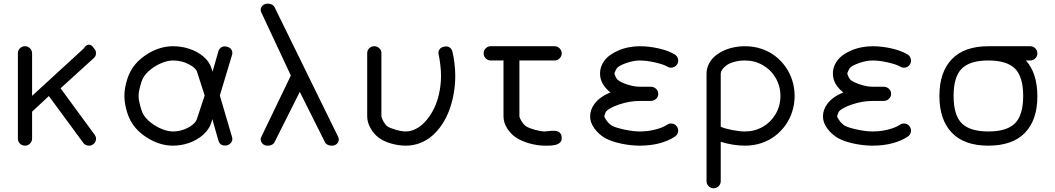

<svg xmlns="http://www.w3.org/2000/svg" viewBox="-20 -789 5716 1040"><path d="M76.9 -501.5Q76.9 -516.6 88.3 -527.6Q99.6 -538.6 115.5 -538.6Q131.1 -538.6 142.5 -527.2Q153.8 -515.9 153.8 -500V-269.8L434.3 -527.1Q445.6 -546.9 461.5 -546.9Q477.5 -546.9 488.8 -527.1Q500 -516.4 500 -501.1Q500 -485.8 488.8 -475.1L308.1 -310.8L493.7 -57.6Q502.4 -44.9 499.3 -29.9Q496.1 -14.9 482.9 -6.3Q469.7 2.4 454.1 -0.7Q438.5 -3.9 429.7 -17.1L244.6 -268.8L153.8 -184.1V-38.6Q153.8 -22.7 142.5 -11.4Q131.1 0 115.5 0Q99.6 0 88.3 -10.9Q76.9 -21.7 76.9 -36.9Z M755.4 -171.4Q769 -146.7 797.2 -124.6Q825.4 -102.5 857.9 -89.7Q890.4 -76.9 917.2 -76.9Q947 -76.9 975.7 -87.4Q1004.4 -97.9 1022.9 -113.3Q1041.5 -128.7 1046.4 -143.8L1088.6 -272L1047.1 -400.6Q1040.5 -421.1 1002.1 -441.3Q963.6 -461.4 917.2 -461.4Q890.4 -461.4 857.9 -448.6Q825.4 -435.8 797.2 -413.7Q769 -391.6 755.4 -366.9Q746.3 -350.3 738.5 -319.5Q730.7 -288.6 730.7 -269.3Q730.7 -250 738.5 -219Q746.3 -188 755.4 -171.4ZM1131.1 -400.4 1162.8 -510.5Q1166.7 -524.2 1177.1 -531.4Q1187.5 -538.6 1199 -537.7Q1210.4 -536.9 1220.7 -531.7Q1231 -526.6 1235.8 -515.5Q1240.7 -504.4 1236.8 -491.2L1170.7 -271.7L1236.8 -47.1Q1243.2 -25.6 1227.3 -11.5Q1211.4 2.7 1190.3 -1.3Q1169.2 -5.4 1162.8 -28.1L1130.1 -143.8L1125.2 -126.5Q1113.8 -89.1 1081.2 -59.8Q1048.6 -30.5 1005.6 -15.3Q962.6 0 917.2 0Q848.6 0 783.2 -39.2Q717.8 -78.4 686.8 -136.2Q672.1 -163.8 663 -200.7Q653.8 -237.5 653.8 -269.3Q653.8 -301 663 -337.9Q672.1 -374.8 686.8 -402.3Q717.8 -460.2 783.2 -499.4Q848.6 -538.6 917.2 -538.6Q962.6 -538.6 1005.9 -524.5Q1049.1 -510.5 1082.2 -482.4Q1115.2 -454.3 1126 -418Z M1414.8 -766.8Q1429.2 -771.5 1444.1 -767.5Q1459 -763.4 1465.6 -753.4L1812 -47.1Q1818.1 -33.9 1812.5 -21Q1806.9 -8.1 1792.5 -2.4Q1778.1 2.2 1763.2 -1.8Q1748.3 -5.9 1741.7 -15.9L1603.8 -291.3L1465.6 -15.9Q1459 -5.9 1444.1 -1.8Q1429.2 2.2 1414.8 -2.4Q1400.4 -8.3 1394.7 -21.5Q1388.9 -34.7 1395.5 -47.6L1555.4 -379.9L1395.5 -721.7Q1388.9 -734.6 1394.7 -747.8Q1400.4 -761 1414.8 -766.8Z M2368.9 -380.9Q2368.9 -403.8 2365 -438Q2361.1 -472.2 2356 -493.2Q2352.8 -506.3 2358.3 -517.2Q2363.8 -528.1 2374.3 -532.7Q2384.8 -537.4 2396.4 -537.6Q2408 -537.8 2417.8 -530.2Q2427.7 -522.5 2430.9 -508.5Q2437.5 -481.2 2441.8 -444.6Q2446 -408 2446 -378.9Q2446 -330.6 2437.9 -283.7Q2429.7 -236.8 2414.4 -194.7Q2399.2 -152.6 2375.7 -116.9Q2352.3 -81.3 2323.1 -55.3Q2293.9 -29.3 2256.6 -14.6Q2219.2 0 2177.7 0Q2138.7 0 2097.9 -11.8Q2057.1 -23.7 2031 -43.5Q2003.9 -64 1986.5 -95.6Q1969 -127.2 1969 -158.7V-501.5Q1969 -516.6 1980.3 -527.6Q1991.7 -538.6 2007.6 -538.6Q2023.2 -538.6 2034.5 -527.8Q2045.9 -517.1 2045.9 -502V-161.1Q2045.9 -151.4 2056.4 -132.3Q2066.9 -113.3 2078.6 -104.5Q2091.8 -95.2 2123.9 -86.1Q2156 -76.9 2177.7 -76.9Q2204.8 -76.9 2232.3 -90.7Q2259.8 -104.5 2284.2 -131.3Q2308.6 -158.2 2327.6 -194.5Q2346.7 -230.7 2357.8 -279.2Q2368.9 -327.6 2368.9 -380.9Z M2830.8 -104.2Q2845 -95 2877.8 -85.9Q2910.6 -76.9 2930.4 -76.9Q2935.1 -76.9 2947.9 -78.6Q2960.7 -80.3 2971.1 -80.7Q2981.4 -81.1 2993 -79.3Q3004.6 -77.6 3012.5 -69.8Q3020.3 -62 3022.2 -48.3Q3023.7 -38.1 3021.4 -30Q3019 -22 3013.7 -17.1Q3008.3 -12.2 3000.9 -8.5Q2993.4 -4.9 2984.9 -3.4Q2976.3 -2 2967.5 -0.9Q2958.7 0.2 2950.7 0Q2942.6 -0.2 2936 0Q2932.1 0 2930.4 0Q2892.6 0 2849.4 -11.8Q2806.2 -23.7 2776.4 -43.2Q2745.8 -63.2 2726.6 -94.6Q2707.3 -126 2707.3 -157.5V-461.4H2637.9Q2622.3 -461.4 2611 -472.8Q2599.6 -484.1 2599.6 -500Q2599.6 -515.9 2611 -527.2Q2622.3 -538.6 2637.9 -538.6H2984.1Q2999.8 -538.6 3011.2 -527.1Q3022.7 -515.6 3022.7 -500Q3022.7 -484.4 3011.2 -472.9Q2999.8 -461.4 2984.1 -461.4H2793.5V-160.4Q2793.5 -150.6 2805.4 -131.8Q2817.4 -113 2830.8 -104.2Z M3286.6 -288.6Q3261.5 -307.4 3245.8 -333.5Q3230.2 -359.6 3230.2 -390.9Q3230.2 -419.2 3243.3 -443.7Q3256.3 -468.3 3278 -485.4Q3299.6 -502.4 3327.5 -514.6Q3355.5 -526.9 3385.4 -532.7Q3415.3 -538.6 3444.8 -538.6Q3496.3 -538.6 3549.1 -526.4Q3601.8 -514.2 3635.3 -493.7Q3648.7 -485.4 3652.5 -469.8Q3656.2 -454.3 3647.9 -440.9Q3639.6 -427.2 3624.3 -423.5Q3608.9 -419.7 3595.2 -428Q3575.7 -439.9 3528.9 -450.7Q3482.2 -461.4 3444.8 -461.4Q3412.6 -461.4 3374.3 -448.2Q3335.9 -435.1 3323 -421.4Q3319.1 -417.2 3313.7 -405.4Q3308.3 -393.6 3308.3 -390.4Q3308.3 -387.2 3313.7 -375.4Q3319.1 -363.5 3323 -359.4Q3335.9 -345.7 3374.3 -332.5Q3412.6 -319.3 3444.8 -319.3H3504.4Q3521.7 -319.3 3533.7 -308Q3545.7 -296.6 3545.7 -280.8Q3545.7 -264.9 3533.7 -253.5Q3521.7 -242.2 3504.4 -242.2H3444.8Q3389.4 -242.2 3333.5 -223Q3277.6 -203.9 3262.7 -184.3Q3260.5 -181.6 3257.1 -171.9Q3253.7 -162.1 3253.4 -159.7Q3253.7 -152.1 3267 -134.2Q3280.3 -116.2 3297.6 -106.7Q3319.3 -95.9 3365.4 -86.4Q3411.4 -76.9 3444.8 -76.9Q3489 -76.9 3529.3 -87.2Q3569.6 -97.4 3593.8 -113.5Q3606.9 -122.3 3622.6 -119.3Q3638.2 -116.2 3647 -103Q3655.8 -89.8 3652.7 -74.1Q3649.7 -58.3 3636.5 -49.6Q3601.3 -25.9 3552.4 -12.9Q3503.4 0 3444.8 0Q3396.5 0 3343.9 -11.2Q3291.3 -22.5 3258.5 -40.8Q3224.1 -60.3 3200.3 -92.5Q3176.5 -124.8 3176.5 -158.7Q3176.5 -194.3 3200 -226.3Q3227.3 -263.7 3286.6 -288.6Z M4015.9 0Q3983.9 0 3948.1 -5.7Q3912.4 -11.5 3884 -21V192.4Q3884 208 3872.8 219.4Q3861.6 230.7 3845.7 230.7Q3829.8 230.7 3818.5 219.4Q3807.1 208 3807.1 192.4V-70.1Q3807.1 -72.3 3807.1 -73.2Q3807.1 -74.2 3807.1 -74.6Q3807.1 -75 3807.1 -75.4V-389.4Q3807.1 -416.5 3818.5 -440.4Q3829.8 -464.4 3849.6 -482.1Q3869.4 -499.8 3895.8 -512.7Q3922.1 -525.6 3952.8 -532.1Q3983.4 -538.6 4015.9 -538.6Q4062.5 -538.6 4104.5 -524.5Q4146.5 -510.5 4179 -485.4Q4211.4 -460.2 4235.2 -426.8Q4259 -393.3 4271.6 -352.8Q4284.2 -312.3 4284.2 -269.3Q4284.2 -226.3 4271.6 -185.8Q4259 -145.3 4235.2 -111.8Q4211.4 -78.4 4179 -53.2Q4146.5 -28.1 4104.5 -14Q4062.5 0 4015.9 0ZM4015.9 -461.4Q3984.6 -461.4 3958.6 -454.3Q3932.6 -447.3 3916.9 -436.3Q3901.1 -425.3 3892.6 -412.8Q3884 -400.4 3884 -388.9V-102.3Q3907.2 -92.3 3946.5 -84.6Q3985.8 -76.9 4015.9 -76.9Q4067.4 -76.9 4111.2 -101.8Q4155 -126.7 4181.2 -171.1Q4207.3 -215.6 4207.3 -269.3Q4207.3 -323 4181.2 -367.3Q4155 -411.6 4111.2 -436.5Q4067.4 -461.4 4015.9 -461.4Z M4547.9 -288.6Q4522.7 -307.4 4507.1 -333.5Q4491.5 -359.6 4491.5 -390.9Q4491.5 -419.2 4504.5 -443.7Q4517.6 -468.3 4539.2 -485.4Q4560.8 -502.4 4588.7 -514.6Q4616.7 -526.9 4646.6 -532.7Q4676.5 -538.6 4706.1 -538.6Q4757.6 -538.6 4810.3 -526.4Q4863 -514.2 4896.5 -493.7Q4909.9 -485.4 4913.7 -469.8Q4917.5 -454.3 4909.2 -440.9Q4900.9 -427.2 4885.5 -423.5Q4870.1 -419.7 4856.4 -428Q4836.9 -439.9 4790.2 -450.7Q4743.4 -461.4 4706.1 -461.4Q4673.8 -461.4 4635.5 -448.2Q4597.2 -435.1 4584.2 -421.4Q4580.3 -417.2 4575 -405.4Q4569.6 -393.6 4569.6 -390.4Q4569.6 -387.2 4575 -375.4Q4580.3 -363.5 4584.2 -359.4Q4597.2 -345.7 4635.5 -332.5Q4673.8 -319.3 4706.1 -319.3H4765.6Q4783 -319.3 4794.9 -308Q4806.9 -296.6 4806.9 -280.8Q4806.9 -264.9 4794.9 -253.5Q4783 -242.2 4765.6 -242.2H4706.1Q4650.6 -242.2 4594.7 -223Q4538.8 -203.9 4523.9 -184.3Q4521.7 -181.6 4518.3 -171.9Q4514.9 -162.1 4514.6 -159.7Q4514.9 -152.1 4528.2 -134.2Q4541.5 -116.2 4558.8 -106.7Q4580.6 -95.9 4626.6 -86.4Q4672.6 -76.9 4706.1 -76.9Q4750.2 -76.9 4790.5 -87.2Q4830.8 -97.4 4855 -113.5Q4868.2 -122.3 4883.8 -119.3Q4899.4 -116.2 4908.2 -103Q4917 -89.8 4913.9 -74.1Q4910.9 -58.3 4897.7 -49.6Q4862.5 -25.9 4813.6 -12.9Q4764.6 0 4706.1 0Q4657.7 0 4605.1 -11.2Q4552.5 -22.5 4519.8 -40.8Q4485.4 -60.3 4461.5 -92.5Q4437.7 -124.8 4437.7 -158.7Q4437.7 -194.3 4461.2 -226.3Q4488.5 -263.7 4547.9 -288.6Z M5560.8 -461.4H5537.1Q5599.1 -392.1 5599.1 -267.3Q5599.1 -139.4 5531.9 -69.7Q5464.6 0 5333.7 0Q5202.9 0 5135.6 -70.3Q5068.4 -140.6 5068.4 -269.3Q5068.4 -397.9 5135.6 -468.3Q5202.9 -538.6 5333.7 -538.6H5560.8Q5576.4 -538.6 5587.8 -527.2Q5599.1 -515.9 5599.1 -500Q5599.1 -484.1 5587.8 -472.8Q5576.4 -461.4 5560.8 -461.4ZM5478.1 -417.1Q5434.1 -461.4 5333.7 -461.4Q5233.4 -461.4 5189.3 -417.1Q5145.3 -372.8 5145.3 -269.3Q5145.3 -165.8 5189.3 -121.3Q5233.4 -76.9 5333.7 -76.9Q5434.1 -76.9 5478.1 -121.3Q5522.2 -165.8 5522.2 -269.3Q5522.2 -372.8 5478.1 -417.1Z"/></svg>

Font: Tecnico
Style: Grueso
Weight: 700
Version: Version 1.3